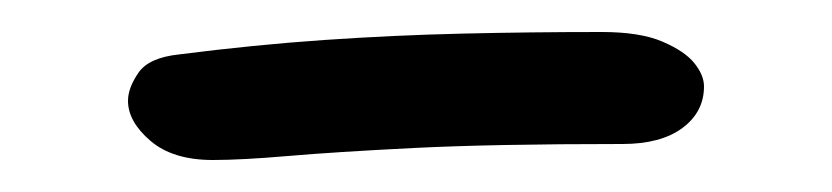

<svg xmlns="http://www.w3.org/2000/svg" viewBox="-20 -731 520 120"><path d="M113 -631Q88 -631 74 -643Q60 -655 60 -668Q60 -676 66.5 -685.5Q73 -695 92 -697Q139 -703 182.5 -706Q226 -709 269 -710Q312 -711 356 -711Q380 -711 394 -705Q408 -699 414 -691.5Q420 -684 420 -677Q420 -661 406.5 -651Q393 -641 369 -641Q288 -641 238.5 -638.5Q189 -636 160 -633.5Q131 -631 113 -631Z"/></svg>

Font: Shantell Sans Light Light
Style: Regular
Weight: 300
Version: Version 1.008;[ac192a2d6]